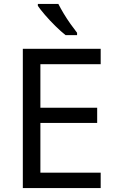

<svg xmlns="http://www.w3.org/2000/svg" viewBox="-20 -964 596 984"><path d="M496 0H97V-714H496V-635H187V-412H478V-334H187V-79H496ZM279 -944Q290 -922 306.5 -894.5Q323 -867 341.5 -841Q360 -815 375 -796V-784H316Q293 -802 264 -830.5Q235 -859 210.5 -887.5Q186 -916 174 -934V-944Z"/></svg>

Font: Go Noto Current
Style: Regular
Weight: 400
Designer: Monotype Design Team
Foundry: Monotype Imaging Inc.
Version: Version 2.007; ttfautohint (v1.8) -l 8 -r 50 -G 200 -x 14 -D